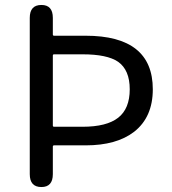

<svg xmlns="http://www.w3.org/2000/svg" viewBox="-20 -754 692 774"><path d="M147 0Q100 0 100 -52V-682Q100 -734 147 -734Q193 -734 193 -682V-615Q193 -610 198 -610H325Q596 -610 596 -394Q596 -282 521 -223Q450 -168 325 -168H198Q193 -168 193 -163V-52Q193 0 147 0ZM193 -248Q193 -243 198 -243H313Q410 -243 456.5 -279.5Q503 -316 503 -394Q503 -472 456 -505Q412 -535 313 -535H198Q193 -535 193 -530Z"/></svg>

Font: Resource Han Rounded HK
Style: Regular
Weight: 400
Designer: Cyano Hao (round all glyphs); Ryoko NISHIZUKA  (kana, bopomofo & ideographs); Paul D. Hunt (Latin, Greek & Cyrillic); Sa
Foundry: Cyano Hao
Version: 0.990